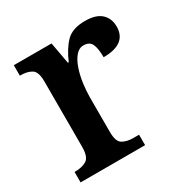

<svg xmlns="http://www.w3.org/2000/svg" viewBox="-133 -655 735 763"><g transform="rotate(-30 235.0 -273.5)"><path d="M22 0V-48H26Q57 -48 77.5 -60.5Q98 -73 98 -120V-420Q98 -464 78.5 -476Q59 -488 29 -488H25V-536H198L216 -437H220Q241 -487 270 -517Q299 -547 357 -547Q408 -547 432 -524.5Q456 -502 456 -465Q456 -385 350 -385Q350 -426 340.5 -446Q331 -466 304 -466Q283 -466 267.5 -447.5Q252 -429 242 -399.5Q232 -370 227.5 -336.5Q223 -303 223 -273V-115Q223 -71 242.5 -59.5Q262 -48 291 -48H318V0Z"/></g></svg>

Font: Noto Serif Myanmar SemiCondensed SemiBold
Style: Regular
Weight: 600
Width: 4
Designer: Ben Mitchell and the Monotype Design Team
Foundry: Monotype Imaging Inc.
Version: Version 2.106; ttfautohint (v1.8.4.7-5d5b)